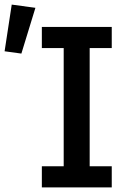

<svg xmlns="http://www.w3.org/2000/svg" viewBox="-40 -815 562 835"><path d="M446 0H142V-92H237V-606H142V-698H446V-606H350V-92H446ZM114 -781 53 -582 -20 -592 11 -795Z"/></svg>

Font: IBM Plex Sans Medm
Style: Regular
Weight: 500
Designer: Mike Abbink, Paul van der Laan, Pieter van Rosmalen
Foundry: Bold Monday
Version: Version 3.005